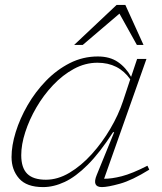

<svg xmlns="http://www.w3.org/2000/svg" viewBox="-20 -752 661 782"><path d="M374 -39.5 445 -213.5H440.5Q386.5 -130 337.5 -81Q288.5 -32 243.5 -11Q198.5 10 155.5 10Q88.5 10 57.8 -25Q27 -60 27 -112.5Q27 -159 44 -214Q61 -269 92.2 -323.2Q123.5 -377.5 167 -422.5Q210.5 -467.5 264 -494.8Q317.5 -522 378.5 -522Q427.5 -522 460.2 -499.5Q493 -477 514 -439L538.5 -512H576.5L404 -24Q433.5 -23.5 475.8 -34.2Q518 -45 580.5 -77L588 -61Q518 -17.5 468.5 -3.8Q419 10 395 10Q353.5 10 374 -39.5ZM66.5 -120Q66.5 -68.5 91 -44.2Q115.5 -20 167 -20Q215.5 -20 263.2 -48.5Q311 -77 353.5 -124Q396 -171 429.2 -227.5Q462.5 -284 481 -340L510.5 -429Q463 -496.5 377 -496.5Q327 -496.5 281 -471.5Q235 -446.5 196 -405.2Q157 -364 128 -314Q99 -264 82.8 -213.5Q66.5 -163 66.5 -120ZM282 -569 455 -732H490.5L564.5 -569H537.5L466.5 -696.5L317 -569Z"/></svg>

Font: Newsreader 6pt ExtraLight
Style: Italic
Weight: 275
Italic angle: -17°
Designer: Hugues Gentile
Foundry: Production Type
Version: Version 1.003; ttfautohint (v1.8.3)